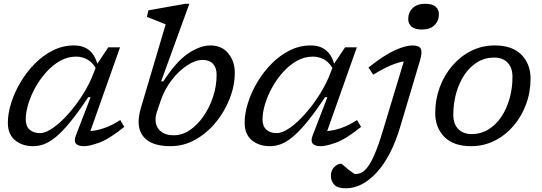

<svg xmlns="http://www.w3.org/2000/svg" viewBox="-20 -762 2864 1014"><path d="M380.5 -46 458.5 -248.5H446Q391.5 -166.5 349.2 -115.5Q307 -64.5 273.2 -37.2Q239.5 -10 211 0Q182.5 10 155.5 10Q96.5 10 59 -21.8Q21.5 -53.5 21.5 -113.5Q21.5 -162 38.8 -217.5Q56 -273 87.8 -326.8Q119.5 -380.5 163 -424.8Q206.5 -469 259 -495.5Q311.5 -522 370.5 -522Q420 -522 450.8 -496.8Q481.5 -471.5 494 -425.5L552 -512H614L457.5 -70Q490 -72 530.2 -85.5Q570.5 -99 615 -128L636.5 -92Q558 -28.5 505.2 -9.2Q452.5 10 424 10Q359 10 380.5 -46ZM116 -131.5Q116 -95 136.5 -77Q157 -59 191.5 -59Q221 -59 260.8 -87Q300.5 -115 341.8 -161.5Q383 -208 418.8 -265Q454.5 -322 476 -380L485 -403.5Q464.5 -436.5 438 -449.8Q411.5 -463 381.5 -463Q337.5 -463 297.8 -440.8Q258 -418.5 224.8 -381.5Q191.5 -344.5 167 -300.5Q142.5 -256.5 129.2 -212.2Q116 -168 116 -131.5Z M855 -633.5Q845.5 -637.5 827.5 -644.5Q809.5 -651.5 790 -659.5Q770.5 -667.5 756 -673L764 -707.5L959 -742H980L831 -332.5H842.5Q912 -439 975 -480.5Q1038 -522 1090.5 -522Q1152 -522 1186 -479.8Q1220 -437.5 1220 -378Q1220 -310.5 1193.5 -242Q1167 -173.5 1120.2 -116.5Q1073.5 -59.5 1012.2 -24.8Q951 10 881 10Q796.5 10 754.2 -24Q712 -58 712 -119Q712 -150 723.5 -190ZM809.5 -173.5Q801.5 -150 801.5 -130Q801.5 -92 827.5 -69.8Q853.5 -47.5 897.5 -47.5Q942 -47.5 982.8 -75Q1023.5 -102.5 1055.2 -148.8Q1087 -195 1105.5 -251.8Q1124 -308.5 1124 -367Q1124 -404 1105 -424.8Q1086 -445.5 1050.5 -445.5Q1012 -445.5 968 -416.5Q924 -387.5 886.5 -338.8Q849 -290 829 -231Z M1631 -46 1709 -248.5H1696.5Q1642 -166.5 1599.8 -115.5Q1557.5 -64.5 1523.8 -37.2Q1490 -10 1461.5 0Q1433 10 1406 10Q1347 10 1309.5 -21.8Q1272 -53.5 1272 -113.5Q1272 -162 1289.2 -217.5Q1306.5 -273 1338.2 -326.8Q1370 -380.5 1413.5 -424.8Q1457 -469 1509.5 -495.5Q1562 -522 1621 -522Q1670.5 -522 1701.2 -496.8Q1732 -471.5 1744.5 -425.5L1802.5 -512H1864.5L1708 -70Q1740.5 -72 1780.8 -85.5Q1821 -99 1865.5 -128L1887 -92Q1808.5 -28.5 1755.8 -9.2Q1703 10 1674.5 10Q1609.5 10 1631 -46ZM1366.5 -131.5Q1366.5 -95 1387 -77Q1407.5 -59 1442 -59Q1471.5 -59 1511.2 -87Q1551 -115 1592.2 -161.5Q1633.5 -208 1669.2 -265Q1705 -322 1726.5 -380L1735.5 -403.5Q1715 -436.5 1688.5 -449.8Q1662 -463 1632 -463Q1588 -463 1548.2 -440.8Q1508.5 -418.5 1475.2 -381.5Q1442 -344.5 1417.5 -300.5Q1393 -256.5 1379.8 -212.2Q1366.5 -168 1366.5 -131.5Z M2136 -661Q2136 -696.5 2159.2 -719.2Q2182.5 -742 2226 -742Q2262.5 -742 2280.2 -727Q2298 -712 2298 -687Q2298 -652 2274.8 -629Q2251.5 -606 2208 -606Q2171.5 -606 2153.8 -621Q2136 -636 2136 -661ZM2094.5 -95Q2047.5 63.5 1970.2 148Q1893 232.5 1805.5 232.5Q1763 232.5 1745.2 213.2Q1727.5 194 1727.5 165.5Q1727.5 137.5 1745.5 120Q1763.5 102.5 1781.5 102.5Q1784 102.5 1794.8 112Q1805.5 121.5 1821 134.5Q1837 147 1845.2 152Q1853.5 157 1857.5 157Q1873.5 157 1889.2 149.5Q1905 142 1922.2 119.2Q1939.5 96.5 1959.2 50.8Q1979 5 2002 -71.5L2112.5 -437.5Q2084.5 -433.5 2045 -417.2Q2005.5 -401 1951 -367.5L1926 -405.5Q2012 -473 2067.2 -497.5Q2122.5 -522 2159 -522Q2193 -522 2202.2 -504.2Q2211.5 -486.5 2197.5 -440.5Z M2592.5 -522Q2685.5 -522 2733.8 -473Q2782 -424 2782 -347Q2782 -275 2758 -210.5Q2734 -146 2691 -96.2Q2648 -46.5 2591 -18.2Q2534 10 2468 10Q2375 10 2326.8 -39Q2278.5 -88 2278.5 -165Q2278.5 -237 2302.5 -301.5Q2326.5 -366 2369.5 -415.8Q2412.5 -465.5 2469.5 -493.8Q2526.5 -522 2592.5 -522ZM2471 -54Q2520.5 -54 2560.2 -78.8Q2600 -103.5 2628.2 -146Q2656.5 -188.5 2671.5 -242.8Q2686.5 -297 2686.5 -356Q2686.5 -404 2661 -431Q2635.5 -458 2589.5 -458Q2540 -458 2500.2 -433.2Q2460.5 -408.5 2432.2 -366Q2404 -323.5 2389 -269.2Q2374 -215 2374 -156Q2374 -108 2399.8 -81Q2425.5 -54 2471 -54Z"/></svg>

Font: Newsreader 6pt
Style: Italic
Weight: 400
Italic angle: -17°
Designer: Hugues Gentile
Foundry: Production Type
Version: Version 1.003; ttfautohint (v1.8.3)